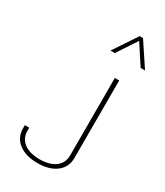

<svg xmlns="http://www.w3.org/2000/svg" viewBox="-228 -1023 958 1118"><g transform="rotate(30 251.0 -464.0)"><path d="M388.7 -933.1H366.2L261.2 -775.4H290L377.4 -907.7L463.9 -775.4H493.2ZM219.2 4.9C272.5 4.9 314.9 -7.3 345.7 -31.2C376.5 -55.2 392.1 -87.4 392.1 -128.9V-649.9H362.8V-128.9C362.8 -61 308.6 -20.5 219.2 -20.5C130.9 -20.5 75.7 -61 75.7 -128.9V-149.9H46.4V-128.9C46.4 -87.4 62 -55.2 93.3 -31.2C124 -7.3 166 4.9 219.2 4.9Z"/></g></svg>

Font: Estedad Thin
Style: Regular
Weight: 100
Designer: Amin Abedi
Version: Version 7.3